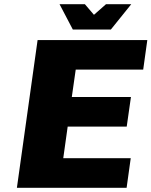

<svg xmlns="http://www.w3.org/2000/svg" viewBox="-20 -890 718 910"><path d="M658.7 -560.1H338.9L320.3 -430.2H600.6L580.6 -290H300.8L279.8 -140.1H599.6L580.1 0H60.1L158.2 -700.2H678.2ZM602.1 -870.1 505.4 -750H325.2L262.2 -870.1H382.3L425.3 -819.8L482.4 -870.1Z"/></svg>

Font: Fivo Sans Heavy
Style: Regular
Weight: 900
Designer: Alexander Slobzheninov
Foundry: Alexander Slobzheninov
Version: 1.0